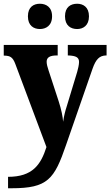

<svg xmlns="http://www.w3.org/2000/svg" viewBox="-22 -776 589 1025"><path d="M390 -621C421 -621 453 -639 453 -689C453 -739 421 -756 390 -756C356 -756 325 -739 325 -689C325 -639 356 -621 390 -621ZM191 -621C223 -621 256 -639 256 -689C256 -739 223 -756 191 -756C158 -756 127 -739 127 -689C127 -639 158 -621 191 -621ZM21 168V229H40C233 229 268 181 331 -3L472 -409C490 -460 509 -479 544 -480H547V-536H340V-480H344C382 -478 400 -471 400 -445C400 -431 394 -405 390 -392L333 -204C327 -186 319 -156 315 -126C313 -153 306 -190 291 -236L237 -401C232 -416 227 -433 227 -446C227 -469 243 -480 282 -480H286V-536H-2V-479H3C31 -478 46 -472 60 -434L226 9C196 103 152 168 21 168Z"/></svg>

Font: Noto Serif Tamil SemiCondensed ExtraBold
Style: Regular
Weight: 800
Width: 4
Designer: Indian Type Foundry, Tom Grace, and the Monotype Design Team
Foundry: Monotype Imaging Inc.
Version: Version 2.004